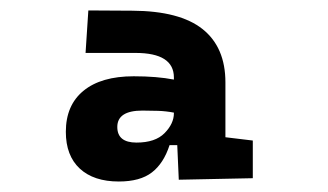

<svg xmlns="http://www.w3.org/2000/svg" viewBox="-20 -723 626 366"><path d="M320.8 -380.4 317.9 -446.3H303.2Q292 -411.6 269.5 -394.3Q247.1 -377 206.5 -377Q158.7 -377 132.1 -401.6Q105.5 -426.3 105.5 -471.7Q105.5 -522.5 139.2 -550Q172.9 -577.6 234.9 -577.6Q279.3 -577.6 311.5 -571.3V-575.2Q311.5 -622.1 238.3 -622.1H143.1L148.4 -703.1L232.4 -702.6Q322.8 -702.1 366.2 -667.5Q409.7 -632.8 409.7 -565.9V-461.4L461.9 -455.1V-383.3ZM311.5 -508.3Q296.4 -511.2 281.5 -511.7Q266.6 -512.2 251.5 -512.2Q203.6 -512.2 203.6 -481Q203.6 -451.2 240.2 -451.2Q275.9 -451.2 293.7 -469.2Q311.5 -487.3 311.5 -507.3Z"/></svg>

Font: Cascadia Mono PL SemiBold
Style: Regular
Weight: 600
Monospace: yes
Designer: Aaron Bell
Foundry: Saja Typeworks
Version: Version 2404.023; ttfautohint (v1.8.4)